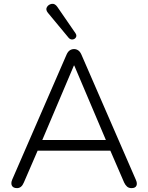

<svg xmlns="http://www.w3.org/2000/svg" viewBox="-20 -964 764 990"><path d="M334 -769 227 -898Q214 -914 222 -927.5Q230 -941 246.5 -944Q263 -947 276 -928L369 -793Q377 -781 371.5 -771.5Q366 -762 354.5 -760.5Q343 -759 334 -769ZM68 6Q48 6 41.5 -6.5Q35 -19 43 -38L323 -682Q330 -698 340 -704.5Q350 -711 362 -711Q373 -711 383 -704.5Q393 -698 400 -682L680 -38Q689 -19 683.5 -6.5Q678 6 658 6Q644 6 635 -2Q626 -10 620 -23L549 -187H174L103 -23Q91 6 68 6ZM361 -626 198 -242H526L363 -626Z"/></svg>

Font: Chiron GoRound TC L
Style: Regular
Weight: 300
Designer: Ryoko NISHIZUKA 西塚涼子 (kana, bopomofo & ideographs); Paul D. Hunt (Latin, Greek & Cyrillic); Sandoll Communications 산돌커뮤니
Foundry: Adobe
Version: Version 1.000;hotconv 1.1.1;makeotfexe 2.6.0